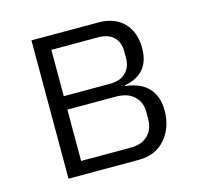

<svg xmlns="http://www.w3.org/2000/svg" viewBox="-81 -601 718 688"><g transform="rotate(-15 277.5 -256.5)"><path d="M91.8 0V-513.2H339.8Q399.9 -513.2 433.8 -478.5Q467.8 -443.8 467.8 -383.8Q467.8 -288.1 374 -271V-268.1Q430.2 -262.2 459 -230.7Q487.8 -199.2 487.8 -147.9Q487.8 -84 451.4 -42Q415 0 353 0ZM151.9 -290H323.2Q361.3 -290 382.1 -310.3Q402.8 -330.6 402.8 -365.2V-390.1Q402.8 -422.9 382.8 -442.4Q362.8 -461.9 326.2 -461.9H151.9ZM151.9 -49.8H336.9Q377.4 -49.8 400.1 -72.5Q422.9 -95.2 422.9 -132.8V-159.2Q422.9 -195.8 398.9 -218Q375 -240.2 331.1 -240.2H151.9Z"/></g></svg>

Font: Anuphan Light
Style: Regular
Weight: 300
Designer: Mike Abbink, Paul van der Laan, Pieter van Rosmalen, Mint Tantisuwanna
Foundry: Bold Monday; Cadson Demak
Version: Version 3.002;hotconv 1.0.109;makeotfexe 2.5.65596